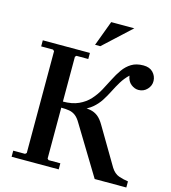

<svg xmlns="http://www.w3.org/2000/svg" viewBox="-125 -966 950 1067"><g transform="rotate(15 350.5 -433.0)"><path d="M41 0V-35H109L117 -42V-628L109 -635H41V-670H312V-635H244L237 -628V-42L244 -35H312V0ZM236 -335V-370Q290 -370 327 -387Q364 -404 389 -431.5Q414 -459 432 -492Q450 -525 466.5 -558Q483 -591 502.5 -618.5Q522 -646 549.5 -663Q577 -680 618 -680Q654 -680 673.5 -659.5Q693 -639 694 -611Q695 -584 675 -562.5Q655 -541 625 -541Q603 -541 582.5 -557Q562 -573 557 -605Q532 -581 515 -553Q498 -525 483 -495Q468 -465 450.5 -438Q433 -411 407 -389Q381 -367 341 -354L339 -370Q373 -369 396.5 -364.5Q420 -360 439 -345.5Q458 -331 476 -300L602 -87Q621 -57 647 -48Q673 -39 701 -35V0H519L350 -278Q335 -304 319 -316Q303 -328 283.5 -331.5Q264 -335 236 -335ZM515 -866 358 -721H328L382 -866Z"/></g></svg>

Font: Brygada 1918 SemiBold
Style: Regular
Weight: 600
Designer: Mateusz Machalski | Borys Kosmynka | Przemek Hoffer
Foundry: NIEPODLEGLA 2018
Version: Version 3.006